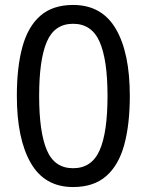

<svg xmlns="http://www.w3.org/2000/svg" viewBox="-20 -745 591 775"><path d="M275 10Q160 10 104 -87.5Q48 -185 48 -358Q48 -474 70.5 -556Q93 -638 143 -681.5Q193 -725 275 -725Q391 -725 447.5 -628.5Q504 -532 504 -358Q504 -243 481.5 -160.5Q459 -78 408.5 -34Q358 10 275 10ZM275 -66Q350 -66 382 -138Q414 -210 414 -358Q414 -504 382 -576.5Q350 -649 275 -649Q200 -649 169 -576.5Q138 -504 138 -358Q138 -212 169 -139Q200 -66 275 -66Z"/></svg>

Font: lsinhala05
Style: Book
Weight: 400
Designer: Jelle Bosma - Monotype Design Team
Foundry: Monotype Imaging Inc.
Version: Version 2.003